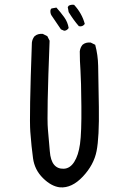

<svg xmlns="http://www.w3.org/2000/svg" viewBox="-20 -806 540 826"><path d="M238.3 0Q201.2 -3.9 165 -39.6Q128.9 -75.2 122.1 -125Q115.2 -174.8 110.4 -238.8Q105.5 -302.7 117.2 -623Q119.1 -638.7 128.9 -650.4Q142.6 -662.1 164.1 -660.2L183.6 -650.4L193.4 -630.9Q180.7 -307.6 186 -251Q191.4 -194.3 194.3 -155.3Q197.3 -116.2 212.4 -97.7Q227.5 -79.1 254.4 -80.1Q281.2 -81.1 299.3 -109.4Q317.4 -137.7 324.2 -186.5Q331.1 -235.4 330.1 -348.6Q329.1 -461.9 326.2 -502.9Q323.2 -543.9 323.2 -585Q325.2 -601.6 335 -613.3Q348.6 -625 370.1 -623L389.6 -613.3Q401.4 -569.3 402.3 -522.5Q403.3 -475.6 405.3 -345.7Q407.2 -215.8 395.5 -156.2Q383.8 -96.7 336.4 -46.4Q289.1 3.9 238.3 0ZM255.9 -673.8 242.2 -679.7 201.2 -740.2Q195.3 -750 197.3 -763.7L201.2 -769.5L222.7 -773.4Q240.2 -753.9 255.9 -732.4Q271.5 -710.9 275.4 -685.5Q267.6 -673.8 255.9 -673.8ZM319.3 -693.4Q296.9 -718.8 275.4 -753.9L271.5 -775.4L275.4 -781.2Q285.2 -787.1 298.8 -785.2Q333 -748 344.7 -703.1Q335 -689.5 319.3 -693.4Z"/></svg>

Font: JasonHandwriting4
Style: Regular
Weight: 400
Version: Version 1.01.21